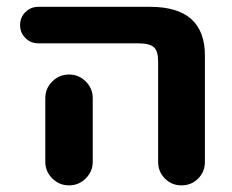

<svg xmlns="http://www.w3.org/2000/svg" viewBox="-20 -566 682 565"><path d="M92.8 -438.5Q70.3 -438.5 54.7 -454.1Q39.1 -469.7 39.1 -492.2Q39.1 -514.6 54.7 -530.3Q70.3 -545.9 92.8 -545.9H421.9Q583 -545.9 583 -402.3V-89.8Q583 -60.5 563 -40.5Q543 -20.5 514.2 -20.5Q485.4 -20.5 465.3 -40.5Q445.3 -60.5 445.3 -89.8V-385.7Q445.3 -416 432.6 -427.2Q419.9 -438.5 386.7 -438.5ZM252.9 -277.3V-155.3V-89.8Q252.9 -61.5 232.4 -41Q211.9 -20.5 183.1 -20.5Q154.3 -20.5 133.8 -41Q113.3 -61.5 113.3 -89.8V-155.3V-277.3Q113.3 -305.7 133.8 -326.2Q154.3 -346.7 183.1 -346.7Q211.9 -346.7 232.4 -326.2Q252.9 -305.7 252.9 -277.3Z"/></svg>

Font: Gen Jyuu GothicX Bold
Style: Bold
Weight: 700
Designer: Ryoko NISHIZUKA (kana &amp; ideographs); Paul D. Hunt (Latin, Greek &amp; Cyrillic); Wenlong ZHANG (bopomofo); Sandoll C
Version: Version 1.058.20140828